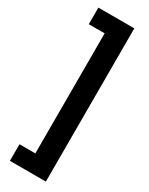

<svg xmlns="http://www.w3.org/2000/svg" viewBox="-265 -910 878 1133"><g transform="rotate(30 174.0 -344.0)"><path d="M36 178H281V-866H36V-753H144V65H36Z"/></g></svg>

Font: Noto Sans Malayalam UI SemiCondensed ExtraBold
Style: Regular
Weight: 800
Width: 4
Designer: Jelle Bosma - Monotype Design Team
Foundry: Monotype Imaging Inc.
Version: Version 2.104